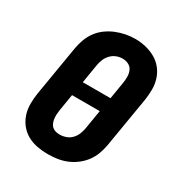

<svg xmlns="http://www.w3.org/2000/svg" viewBox="-176 -873 951 1008"><g transform="rotate(30 300.0 -369.0)"><path d="M256 8Q224 8 192 2Q160 -4 133 -19Q106 -34 86.5 -58Q67 -82 57 -112Q47 -142 47 -174.5Q47 -207 52 -240L103 -545Q108 -573 118 -600.5Q128 -628 146 -652.5Q164 -677 189 -695Q214 -713 241.5 -724Q269 -735 297 -740.5Q325 -746 354 -746Q387 -746 418 -738.5Q449 -731 476 -716Q503 -701 522.5 -677Q542 -653 552 -623Q562 -593 562 -560.5Q562 -528 557 -495L506 -190Q501 -162 491 -134.5Q481 -107 463 -83Q445 -59 420.5 -40.5Q396 -22 368.5 -11Q341 0 312.5 4Q284 8 256 8ZM228 -411H396L413 -514Q416 -534 416 -553Q416 -572 408.5 -589Q401 -606 384.5 -614.5Q368 -623 348 -623Q329 -623 311 -616Q293 -609 279 -594.5Q265 -580 257.5 -562Q250 -544 247 -526ZM259 -112Q278 -112 297 -118.5Q316 -125 330 -139.5Q344 -154 351.5 -172.5Q359 -191 362 -209L381 -324H213L196 -221Q194 -208 193.5 -195Q193 -182 194.5 -170Q196 -158 200.5 -146.5Q205 -135 213.5 -127Q222 -119 234 -115.5Q246 -112 259 -112Z"/></g></svg>

Font: Iosevka Curly Heavy Extended
Style: Italic
Weight: 900
Width: 7
Italic angle: -9°
Monospace: yes
Designer: Belleve Invis
Foundry: Belleve Invis
Version: Version 11.1.0; ttfautohint (v1.8.3)